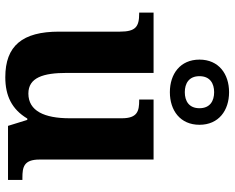

<svg xmlns="http://www.w3.org/2000/svg" viewBox="-98 -756 864 707"><g transform="rotate(90 333.5 -402.0)"><path d="M319 -596C386 -596 439 -634 439 -705C439 -776 386 -814 319 -814C252 -814 199 -776 199 -705C199 -634 252 -596 319 -596ZM319 -651C287 -651 260 -666 260 -705C260 -744 287 -759 319 -759C351 -759 378 -744 378 -705C378 -666 351 -651 319 -651ZM264 10C332 10 382 -14 416 -71H421L443 0H642V-53H634C595 -53 567 -58 567 -116V-536H346V-483H349C388 -483 415 -477 415 -419V-227C415 -134 388 -75 324 -75C265 -75 248 -130 248 -216V-536H26V-483H29C78 -483 96 -470 96 -412V-188C96 -53 148 10 264 10Z"/></g></svg>

Font: Noto Serif Georgian Bold
Style: Regular
Weight: 700
Designer: Monotype Design Team, Akaki Razmadze
Foundry: Google LLC
Version: Version 2.003